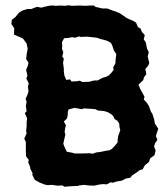

<svg xmlns="http://www.w3.org/2000/svg" viewBox="-20 -699 629 728"><path d="M225 9 216 4 198 5 177 2 160 3 147 0 130 -7 112 -17 102 -37 104 -41 95 -59 94 -67 87 -83 89 -93 79 -106 78 -125V-139V-161L72 -173L81 -194L79 -204L81 -220V-236L83 -250L74 -270L81 -277L78 -297L81 -313L77 -324L85 -342L88 -353L86 -370L89 -383L80 -401L84 -413L79 -434L86 -451L88 -462L79 -475L82 -499L85 -514L81 -534L67 -553L49 -561L33 -568L34 -592L23 -608L25 -624L38 -634L51 -650L65 -659L84 -665H99L120 -673L137 -670L156 -675L171 -678H183L192 -677L209 -678L227 -677L239 -679L252 -677L282 -678L305 -677L317 -678H336L342 -673L368 -667H386L407 -659L414 -657L432 -650L443 -643L457 -633L466 -628L485 -620L496 -613L503 -596L513 -591L518 -578L529 -566L525 -550L533 -538L537 -516L544 -501L540 -485L543 -472L546 -461L542 -450L531 -437L535 -418L526 -406L523 -395L505 -378L513 -359L520 -347L528 -332L525 -322L537 -309L545 -296L552 -276L558 -267L565 -244L567 -231L580 -211L571 -183L577 -169L568 -156L564 -143L570 -129L566 -111L549 -98L545 -85L529 -72L521 -57L510 -54L495 -43L481 -34L474 -25L457 -22L442 -14L423 -11L407 -6L400 -8L385 0L370 -1L355 1L337 5L314 4L300 2L280 4L276 6L251 7ZM293 -388 318 -389 337 -394H350L369 -404L383 -408L394 -414L403 -424L411 -434L409 -443L418 -460V-471L421 -494L412 -507L405 -528L401 -536L387 -544L374 -548L361 -551L347 -556L329 -558L310 -560L287 -559L280 -561L265 -556L253 -558L238 -555L223 -554L215 -539L216 -524L215 -514L220 -501L216 -485L222 -476L219 -461L222 -439V-430L224 -413L231 -396L246 -398L251 -390L272 -391L282 -393ZM331 -116 345 -121 361 -123 385 -128 394 -129 405 -135 416 -147 426 -159V-169L428 -183L436 -205L433 -218L432 -231L425 -241L414 -248L410 -258L402 -266L388 -274L374 -278L351 -280L342 -285L330 -286L299 -288L289 -285L274 -288L263 -290L240 -284L237 -274V-264L234 -250L222 -238L230 -224L227 -213L225 -198L228 -189L225 -177L220 -154L225 -141L233 -124L242 -122L254 -120L263 -117H287L321 -118Z"/></svg>

Font: Winky Rough SemiBold
Style: Regular
Weight: 600
Designer: Simon Atzbach
Foundry: typofactur
Version: Version 1.206; ttfautohint (v1.8.4.7-5d5b)